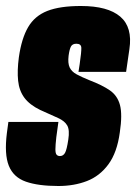

<svg xmlns="http://www.w3.org/2000/svg" viewBox="-20 -613 455 641"><path d="M175 8Q108 8 66.5 -6.5Q25 -21 9.5 -59.5Q-6 -98 3 -169L8 -206H175L168 -155Q165 -128 165 -114.5Q165 -101 169 -96.5Q173 -92 180 -92Q191 -92 197 -102.5Q203 -113 208 -147Q213 -179 204.5 -194Q196 -209 174 -219Q152 -229 114 -246Q79 -263 61.5 -286.5Q44 -310 40.5 -343.5Q37 -377 43 -422Q52 -485 74 -522.5Q96 -560 138 -576.5Q180 -593 250 -593Q340 -593 381.5 -557.5Q423 -522 412 -449L401 -373Q361 -373 321.5 -373Q282 -373 242 -373L246 -399Q252 -440 251.5 -453.5Q251 -467 235 -467Q222 -467 217 -458Q212 -449 209 -427Q206 -402 212.5 -388Q219 -374 235.5 -365Q252 -356 279 -345Q321 -329 346.5 -311.5Q372 -294 380.5 -262.5Q389 -231 380 -171Q371 -104 342 -64.5Q313 -25 270 -8.5Q227 8 175 8Z"/></svg>

Font: Alumni Sans Black
Style: Italic
Weight: 900
Italic angle: -8°
Version: Version 1.016